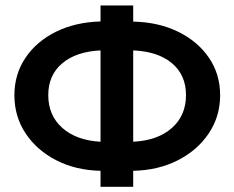

<svg xmlns="http://www.w3.org/2000/svg" viewBox="-20 -686 879 720"><path d="M34 -329Q34 -407.5 75.5 -469.2Q117 -531 190 -567Q263 -603 357 -605.5V-665.5H479.5V-605Q574.5 -603 648 -567Q721.5 -531 763.5 -469.5Q805.5 -408 805.5 -329Q805.5 -249.5 763 -186Q720.5 -122.5 647 -85Q573.5 -47.5 479.5 -45.5V14.5H357V-45.5Q264 -47.5 191 -85Q118 -122.5 76 -185.8Q34 -249 34 -329ZM677.5 -329.5Q677.5 -404.5 625 -448.8Q572.5 -493 479.5 -497V-154.5Q571 -159 624.2 -205.8Q677.5 -252.5 677.5 -329.5ZM161 -329.5Q161 -253 213.8 -206.2Q266.5 -159.5 357 -154.5V-497Q265 -492.5 213 -448.2Q161 -404 161 -329.5Z"/></svg>

Font: Overused Grotesk SemiBold
Style: Regular
Weight: 610
Version: Version 0.004